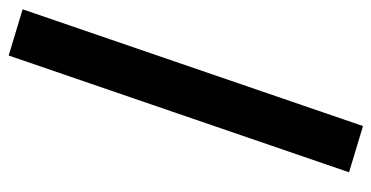

<svg xmlns="http://www.w3.org/2000/svg" viewBox="-228 -524 859 444"><g transform="rotate(90 202.0 -302.5)"><path d="M2 75.2 108.9 107.4 378.9 -679.7 272 -711.9Z"/></g></svg>

Font: Sahel
Style: Bold
Weight: 700
Foundry: Saber Rastikerdar (saber.rastikerdar@gmail.com)
Version: Version 3.4.0